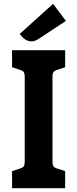

<svg xmlns="http://www.w3.org/2000/svg" viewBox="-20 -982 403 1002"><path d="M43 -89 80 -101Q98 -106 103.5 -113.5Q109 -121 109 -139V-581Q109 -599 103.5 -606.5Q98 -614 80 -619L43 -631V-720H320V-631L283 -619Q265 -614 259.5 -606.5Q254 -599 254 -581V-139Q254 -121 259.5 -113.5Q265 -106 283 -101L320 -89V0H43ZM83 -805 257 -962 324 -873 180 -778Q161 -766 144 -766Q111 -766 83 -805Z"/></svg>

Font: Enriqueta
Style: Bold
Weight: 700
Designer: Viviana Monsalve, Gustavo Ibarra
Foundry: 72Puntos
Version: Version 2.000